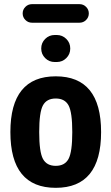

<svg xmlns="http://www.w3.org/2000/svg" viewBox="-20 -900 540 930"><path d="M365.2 -790H134.8Q116.2 -790 103 -803.2Q89.8 -816.4 89.8 -835Q89.8 -853.5 103 -866.7Q116.2 -879.9 134.8 -879.9H365.2Q383.8 -879.9 397 -866.7Q410.2 -853.5 410.2 -835Q410.2 -816.4 397 -803.2Q383.8 -790 365.2 -790ZM245.1 -730.5H254.9Q282.2 -730.5 301.3 -711.4Q320.3 -692.4 320.3 -665Q320.3 -637.7 301.3 -618.7Q282.2 -599.6 254.9 -599.6H245.1Q217.8 -599.6 198.7 -618.7Q179.7 -637.7 179.7 -665Q179.7 -692.4 198.7 -711.4Q217.8 -730.5 245.1 -730.5ZM188 -130.4Q206.1 -96.7 250 -96.7Q293.9 -96.7 312 -130.4Q330.1 -164.1 330.1 -260.3Q330.1 -356.4 312 -389.6Q293.9 -422.9 250 -422.9Q206.1 -422.9 188 -389.6Q169.9 -356.4 169.9 -260.3Q169.9 -164.1 188 -130.4ZM30.3 -260.3Q30.3 -530.3 250 -530.3Q469.7 -530.3 469.7 -260.3Q469.7 9.8 250 9.8Q30.3 9.8 30.3 -260.3Z"/></svg>

Font: Rounded-X Mgen+ 1m bold
Style: Bold
Weight: 700
Designer: [Source Han Sans]
Ryoko NISHIZUKA  (kana & ideographs); Paul D. Hunt (Latin, Greek & Cyrillic); Wenlong ZHANG  (bopomofo
Version: Version 1.059.20150602